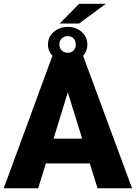

<svg xmlns="http://www.w3.org/2000/svg" viewBox="-22 -1006 726 1026"><path d="M499 0 458 -132.8H223.1L182.1 0H-2L259.3 -710.9H420.9L683.6 0ZM264.2 -265.1H417L340.3 -512.7ZM297.4 -880.4 400.9 -985.8H543.9L400.9 -880.4ZM234.4 -768.1Q234.4 -808.1 265.1 -835.2Q295.9 -862.3 340.3 -862.3Q384.8 -862.3 414.8 -835.2Q444.8 -808.1 444.8 -768.1Q444.8 -727.5 414.8 -701.4Q384.8 -675.3 340.3 -675.3Q295.9 -675.3 265.1 -701.7Q234.4 -728 234.4 -768.1ZM295.4 -768.1Q295.4 -748.5 308.1 -736.3Q320.8 -724.1 340.3 -724.1Q359.9 -724.1 371.3 -736.3Q382.8 -748.5 382.8 -768.1Q382.8 -788.1 371.3 -800.5Q359.9 -813 340.3 -813Q320.8 -813 308.1 -800.5Q295.4 -788.1 295.4 -768.1Z"/></svg>

Font: Vazirmatn UI Black
Style: Regular
Weight: 900
Designer: Saber Rastikerdar
Foundry: Saber Rastikerdar
Version: Version 33.003